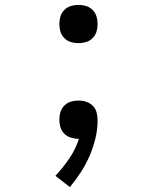

<svg xmlns="http://www.w3.org/2000/svg" viewBox="-20 -558 640 783"><path d="M300 -382Q284 -382 269 -386.5Q254 -391 242.5 -402.5Q231 -414 226.5 -429Q222 -444 222 -460Q222 -476 226.5 -491Q231 -506 242.5 -517.5Q254 -529 269 -533.5Q284 -538 300 -538Q316 -538 331 -533.5Q346 -529 357.5 -517.5Q369 -506 373.5 -491Q378 -476 378 -460Q378 -444 373.5 -429Q369 -414 357.5 -402.5Q346 -391 331 -386.5Q316 -382 300 -382ZM265 205 206 159Q237 126 262.5 88.5Q288 51 302 8Q302 8 301 8Q300 8 299 8Q284 8 268.5 3Q253 -2 242 -13Q231 -24 226.5 -39Q222 -54 222 -70Q222 -86 226.5 -101Q231 -116 242.5 -127.5Q254 -139 269 -143.5Q284 -148 300 -148Q316 -148 331.5 -143Q347 -138 358.5 -126.5Q370 -115 374 -99Q378 -83 378 -67Q378 -30 369 7Q360 44 345 78.5Q330 113 309.5 144.5Q289 176 265 205Z"/></svg>

Font: Iosevka Slab Extended
Style: Regular
Weight: 400
Width: 7
Monospace: yes
Designer: Belleve Invis
Foundry: Belleve Invis
Version: Version 11.1.1; ttfautohint (v1.8.3)